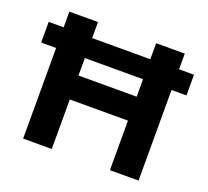

<svg xmlns="http://www.w3.org/2000/svg" viewBox="-121 -854 1085 1002"><g transform="rotate(20 421.5 -352.5)"><path d="M101 0V-503H18V-618H101V-705H260V-616H583V-705H742V-618H825V-503H742V0H583V-275H260V0ZM260 -408H583V-505H260Z"/></g></svg>

Font: Nunito Sans 10pt ExtraBold
Style: Regular
Weight: 800
Designer: Vernon Adams
Foundry: Vernon Adams
Version: Version 3.101;gftools[0.9.27]